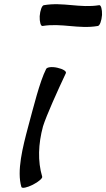

<svg xmlns="http://www.w3.org/2000/svg" viewBox="-20 -875 511 924"><path d="M185 -750C277 -765 359 -734 451 -750C460 -751 469 -775 471 -803C472 -830 466 -852 457 -850C365 -835 283 -866 191 -850C182 -849 173 -825 171 -797C170 -770 176 -748 185 -750ZM202 -543C171 -482 141 -359 116 -267C89 -166 60 -52 83 25C86 33 110 28 138 14C166 0 186 -18 183 -25C161 -99 164 -182 187 -267C204 -321 257 -438 297 -523C301 -532 283 -543 256 -549C230 -555 206 -552 202 -543Z"/></svg>

Font: Nupuram Medium Oblique
Style: Regular
Weight: 500
Designer: Santhosh Thottingal (santhosh.thottingal@gmail.com)
Foundry: SMC
Version: Version 1.000